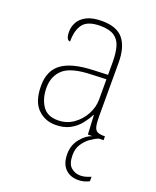

<svg xmlns="http://www.w3.org/2000/svg" viewBox="-142 -626 759 933"><g transform="rotate(20 237.0 -159.0)"><path d="M181 10Q125 10 88 -28Q51 -66 51 -146Q51 -224 102.5 -261.5Q154 -299 264 -303L339 -306V-371Q339 -417 330 -450Q321 -483 295.5 -500Q270 -517 223 -517Q159 -517 134.5 -486Q110 -455 110 -395Q89 -395 89 -440Q89 -464 101.5 -487.5Q114 -511 143.5 -526.5Q173 -542 223 -542Q300 -542 333.5 -500.5Q367 -459 367 -379V-107Q367 -70 371 -51.5Q375 -33 386.5 -26.5Q398 -20 422 -20H427V0H346L341 -99H339Q327 -75 307 -49.5Q287 -24 256 -7Q225 10 181 10ZM184 -15Q229 -15 264 -39.5Q299 -64 319 -101.5Q339 -139 339 -178V-283L262 -280Q159 -277 119 -241.5Q79 -206 79 -145Q79 -92 103.5 -53.5Q128 -15 184 -15ZM377 224Q334 224 309 198Q284 172 284 123Q284 77 311 43.5Q338 10 369 0H404Q385 7 363 22.5Q341 38 325.5 62Q310 86 310 118Q310 164 330.5 182Q351 200 378 200Q392 200 403.5 197Q415 194 433 187V210Q419 217 405.5 220.5Q392 224 377 224Z"/></g></svg>

Font: Noto Serif Tamil SemiCondensed Thin
Style: Italic
Weight: 100
Width: 4
Italic angle: -12°
Designer: Indian Type Foundry, Tom Grace, and the Monotype Design Team
Foundry: Monotype Imaging Inc.
Version: Version 2.003; ttfautohint (v1.8.4.7-5d5b)